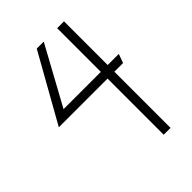

<svg xmlns="http://www.w3.org/2000/svg" viewBox="-205 -796 892 892"><g transform="rotate(-45 240.5 -350.0)"><path d="M336 0H381V-369H438L454 -413H381V-700H336V-413H91L248 -700H202L16 -369H336Z"/></g></svg>

Font: Advent Pro Light
Style: Regular
Weight: 300
Version: Version 3.000